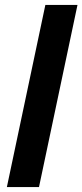

<svg xmlns="http://www.w3.org/2000/svg" viewBox="-20 -763 336 783"><path d="M8 0 165 -743H296L139 0Z"/></svg>

Font: Saira Semi Condensed SemiBold
Style: Italic
Weight: 600
Width: 4
Italic angle: -12°
Designer: Hector Gatti with collaboration of the Omnibus-Type team
Foundry: Omnibus-Type
Version: Version 1.001; ttfautohint (v1.8)